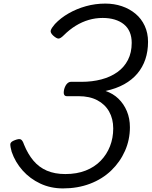

<svg xmlns="http://www.w3.org/2000/svg" viewBox="-20 -1031 845 1070"><path d="M331 19Q262 19 204.5 -8Q147 -35 106 -81Q65 -127 45 -185Q37 -214 37.5 -227.5Q38 -241 63 -250Q86 -259 96 -254Q106 -249 114 -225Q135 -173 166 -136Q197 -99 241 -80Q285 -61 344 -61Q408 -61 457.5 -80.5Q507 -100 541 -135Q575 -170 593 -216Q611 -262 611 -315Q611 -369 588 -409.5Q565 -450 522 -472.5Q479 -495 418 -495H352Q341 -495 337 -504.5Q333 -514 338 -535Q344 -555 354 -565Q364 -575 375 -575H434Q494 -575 545 -588.5Q596 -602 634 -629Q672 -656 693 -697Q714 -738 714 -792Q714 -826 703 -852Q692 -878 670.5 -895.5Q649 -913 619 -922Q589 -931 552 -931Q512 -931 474.5 -920Q437 -909 402 -887.5Q367 -866 335 -834Q317 -816 306 -816Q295 -816 276 -833Q259 -849 263 -862Q267 -875 286 -897Q318 -931 362.5 -956.5Q407 -982 459 -996.5Q511 -1011 567 -1011Q616 -1011 659 -996.5Q702 -982 735 -954.5Q768 -927 786.5 -887Q805 -847 805 -798Q805 -745 790 -700.5Q775 -656 745.5 -621Q716 -586 672 -561.5Q628 -537 568 -524Q610 -510 640 -481Q670 -452 687 -411.5Q704 -371 704 -322Q704 -252 676.5 -190Q649 -128 599.5 -80.5Q550 -33 481.5 -7Q413 19 331 19Z"/></svg>

Font: Playwrite CA
Style: Regular
Weight: 400
Designer: Veronika Burian, José Scaglione
Foundry: TypeTogether
Version: Version 1.002